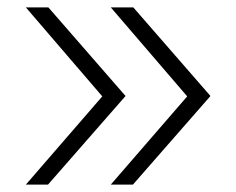

<svg xmlns="http://www.w3.org/2000/svg" viewBox="-20 -540 640 520"><path d="M280 -40 487 -279 280 -520H341L550 -280L340 -40ZM50 -40 257 -279 50 -520H111L320 -280L110 -40Z"/></svg>

Font: Pitagon Sans Mono Thin
Style: Regular
Weight: 100
Monospace: yes
Designer: Travis Tran
Foundry: Pitagon
Version: Version 1.001; ttfautohint (v1.8.4.7-5d5b);gftools[0.9.26]